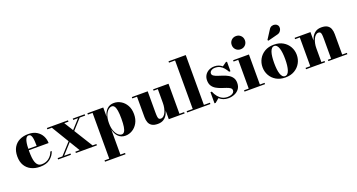

<svg xmlns="http://www.w3.org/2000/svg" viewBox="-53 -1577 4913 2644"><g transform="rotate(-20 2403.0 -255.0)"><path d="M283.5 10Q211 10 154.8 -17.2Q98.5 -44.5 66.2 -98Q34 -151.5 34 -230Q34 -308.5 65.2 -362Q96.5 -415.5 152 -442.8Q207.5 -470 280 -470Q354 -470 403.2 -439.5Q452.5 -409 477.5 -360.5Q502.5 -312 502.5 -257.5H100.5V-277.5H334.5Q334 -309.5 332.5 -340.2Q331 -371 325.8 -396Q320.5 -421 309.8 -435.8Q299 -450.5 280 -450.5Q259.5 -450.5 246.2 -434.8Q233 -419 225.5 -390.5Q218 -362 215 -324.8Q212 -287.5 212 -244.5Q212 -193.5 216.2 -151.2Q220.5 -109 231.8 -78.5Q243 -48 263.5 -31.5Q284 -15 316 -15Q378 -15 422.2 -50Q466.5 -85 485 -139.5H505.5Q486 -76 431.8 -33Q377.5 10 283.5 10Z M808.5 0V-19.5H871L616.5 -440.5H551V-460H860.5V-440.5H799L1060.5 -19.5H1116.5V0ZM548.5 0V-19.5H618L1000 -440.5H930V-460H1105V-440.5H1025L643.5 -19.5H736V0Z M1144.5 250V230.5H1213.5V-440.5H1144.5V-460H1377V-325Q1393 -393.5 1433.2 -431.2Q1473.5 -469 1533.5 -469Q1587.5 -469 1635.8 -440.5Q1684 -412 1714.2 -358.5Q1744.5 -305 1744.5 -230Q1744.5 -155 1714.2 -101.2Q1684 -47.5 1635.8 -18.8Q1587.5 10 1533.5 10Q1473.5 10 1433.2 -28Q1393 -66 1377 -135V230.5H1445V250ZM1492 -24Q1514.5 -24 1529.5 -45.2Q1544.5 -66.5 1552 -111.8Q1559.5 -157 1559.5 -230Q1559.5 -303 1552 -348Q1544.5 -393 1529.5 -413.8Q1514.5 -434.5 1492 -434.5Q1465.5 -434.5 1439 -411.5Q1412.5 -388.5 1394.8 -343Q1377 -297.5 1377 -230Q1377 -162 1394.8 -116.2Q1412.5 -70.5 1439 -47.2Q1465.5 -24 1492 -24Z M2008.5 10Q1953 10 1921.8 -9.8Q1890.5 -29.5 1877.8 -63.5Q1865 -97.5 1865 -141V-440.5H1796V-460H2028.5V-152Q2028.5 -110 2031.8 -86.5Q2035 -63 2044.2 -53.8Q2053.5 -44.5 2071 -44.5Q2094 -44.5 2112.2 -61Q2130.5 -77.5 2143.5 -105.2Q2156.5 -133 2163.2 -167.2Q2170 -201.5 2170 -237L2186 -237.5Q2186 -200.5 2178.2 -157.8Q2170.5 -115 2151.2 -76.8Q2132 -38.5 2097.2 -14.2Q2062.5 10 2008.5 10ZM2170 0V-440.5H2107.5V-460H2333.5V-19.5H2402V0Z M2691.5 -750V-19.5H2780V0H2439V-19.5H2528V-730.5H2439V-750Z M2836.5 10V-153.5H2856.5Q2875.5 -107.5 2902 -75.5Q2928.5 -43.5 2962 -27Q2995.5 -10.5 3037 -10.5Q3066.5 -10.5 3089 -18Q3111.5 -25.5 3124.2 -39Q3137 -52.5 3137 -71.5Q3137 -95 3116 -109.2Q3095 -123.5 3062 -134Q3029 -144.5 2992.2 -157.2Q2955.5 -170 2922.2 -189.2Q2889 -208.5 2868.2 -240.2Q2847.5 -272 2847.5 -321.5Q2847.5 -364.5 2868 -397.8Q2888.5 -431 2924.8 -450Q2961 -469 3008.5 -469Q3042.5 -469 3070.2 -458Q3098 -447 3119.5 -429L3177 -470H3194V-330H3174.5Q3157 -361.5 3134.5 -388.5Q3112 -415.5 3081.5 -431.8Q3051 -448 3009 -448Q2987 -448 2969.2 -441Q2951.5 -434 2940.8 -421.5Q2930 -409 2930 -393Q2930 -370.5 2951.5 -356.2Q2973 -342 3007 -331Q3041 -320 3078.8 -307.5Q3116.5 -295 3150.2 -276Q3184 -257 3205.5 -226.2Q3227 -195.5 3227 -148.5Q3227 -93 3199.5 -58Q3172 -23 3129.5 -6.5Q3087 10 3043 10Q3003 10 2970.2 -2.5Q2937.5 -15 2911.5 -38.5L2853.5 10Z M3430.5 -566Q3389 -566 3361.2 -593.8Q3333.5 -621.5 3333.5 -662.5Q3333.5 -704 3361.2 -731.8Q3389 -759.5 3430.5 -759.5Q3471.5 -759.5 3499.2 -731.8Q3527 -704 3527 -662.5Q3527 -621.5 3499.5 -593.8Q3472 -566 3430.5 -566ZM3512 -460V-19.5H3580.5V0H3280V-19.5H3348.5V-440.5H3280V-460Z M3878.5 10Q3800.5 10 3744.2 -23Q3688 -56 3657.8 -110.5Q3627.5 -165 3627.5 -230Q3627.5 -295 3657.8 -349.5Q3688 -404 3744.2 -437Q3800.5 -470 3878.5 -470Q3956.5 -470 4012.5 -437Q4068.5 -404 4099 -349.5Q4129.5 -295 4129.5 -230Q4129.5 -165 4099 -110.5Q4068.5 -56 4012.5 -23Q3956.5 10 3878.5 10ZM3878.5 -9.5Q3900 -9.5 3915.5 -25.5Q3931 -41.5 3940.5 -70.8Q3950 -100 3954.8 -140.5Q3959.5 -181 3959.5 -230Q3959.5 -279 3954.8 -319.5Q3950 -360 3940.5 -389.2Q3931 -418.5 3915.5 -434.5Q3900 -450.5 3878.5 -450.5Q3857 -450.5 3841.8 -434.5Q3826.5 -418.5 3816.8 -389.2Q3807 -360 3802.5 -319.5Q3798 -279 3798 -230Q3798 -181 3802.5 -140.5Q3807 -100 3816.8 -70.8Q3826.5 -41.5 3841.8 -25.5Q3857 -9.5 3878.5 -9.5ZM3829 -546.5 3819.5 -559.5 3899.5 -684Q3916.5 -713.5 3942 -721.8Q3967.5 -730 3991.2 -722.8Q4015 -715.5 4026 -699Q4039.5 -679.5 4036.8 -654.5Q4034 -629.5 4016.2 -609Q3998.5 -588.5 3967.5 -582.5Z M4413.5 -460V-19.5H4460V0H4181.5V-19.5H4250.5V-440.5H4181.5V-460ZM4718.5 -319.5V-19.5H4787V0H4509V-19.5H4555.5V-308Q4555.5 -350 4552.2 -373.5Q4549 -397 4539.8 -406.2Q4530.5 -415.5 4513 -415.5Q4490.5 -415.5 4472 -399Q4453.5 -382.5 4440.5 -354.8Q4427.5 -327 4420.5 -292.8Q4413.5 -258.5 4413.5 -223L4397 -222.5Q4397 -259.5 4405 -302.2Q4413 -345 4432.8 -383.2Q4452.5 -421.5 4487 -445.8Q4521.5 -470 4575 -470Q4631 -470 4662 -450.5Q4693 -431 4705.8 -397Q4718.5 -363 4718.5 -319.5Z"/></g></svg>

Font: Bodoni Moda 11pt ExtraBold
Style: Regular
Weight: 800
Designer: Owen Earl
Foundry: indestructible type
Version: Version 2.004